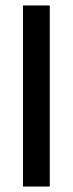

<svg xmlns="http://www.w3.org/2000/svg" viewBox="-20 -682 266 702"><path d="M64 0V-662H162V0Z"/></svg>

Font: Anek Telugu Medium Medium
Style: Regular
Weight: 500
Version: Version 1.003